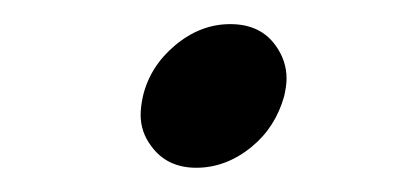

<svg xmlns="http://www.w3.org/2000/svg" viewBox="-20 -130 333 160"><path d="M99.1 -49.8Q105 -74.7 126 -92.3Q147 -109.9 171.9 -109.9Q196.8 -109.9 209.5 -92.3Q218.8 -79.6 218.8 -64.5Q218.8 -58.6 216.8 -49.8Q209.5 -23.9 189.9 -7.8Q168.5 9.8 143.6 9.8Q119.1 9.8 106 -8.3Q97.2 -20 97.2 -34.2Q97.2 -41 99.1 -49.8Z"/></svg>

Font: Nova Script
Style: Regular
Weight: 400
Italic angle: -13°
Version: Version 2.001